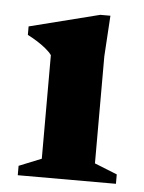

<svg xmlns="http://www.w3.org/2000/svg" viewBox="-41 -495 398 529"><g transform="rotate(5 158.0 -230.0)"><path d="M243.5 -460 236.5 -347V-51L299 -26V0H27.5V-26L89.5 -51V-337.5Q83 -346.5 72.2 -355.2Q61.5 -364 48.5 -372.2Q35.5 -380.5 21.5 -387.5V-411L215.5 -460Z"/></g></svg>

Font: Newsreader 16pt 16pt
Style: Bold
Weight: 700
Version: Version 1.003